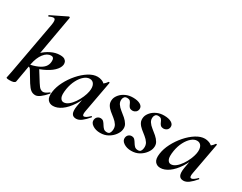

<svg xmlns="http://www.w3.org/2000/svg" viewBox="-83 -1185 2092 1658"><g transform="rotate(30 963.0 -356.5)"><path d="M60 8Q41 8 34 5.5Q27 3 27 0Q27 -4 32.5 -26Q38 -48 42 -74L136 -589Q144 -637 131.5 -647Q119 -657 78 -637Q74 -636 72 -642Q70 -648 74 -649L229 -725Q233 -727 237.5 -724Q242 -721 241 -717L150 -205L116 -12Q111 8 60 8ZM317 9Q291 9 271.5 -5.5Q252 -20 228 -58L170 -154Q160 -172 151.5 -175.5Q143 -179 123 -173L228 -214L298 -102Q319 -68 333 -58.5Q347 -49 360 -49Q370 -49 384 -55.5Q398 -62 414 -75Q418 -79 422 -74.5Q426 -70 422 -67Q356 9 317 9ZM123 -173V-191Q181 -203 218.5 -219.5Q256 -236 274.5 -258.5Q293 -281 295 -311Q297 -332 290.5 -344Q284 -356 267 -356Q227 -356 195 -314.5Q163 -273 150 -205L104 -243Q128 -287 164.5 -322Q201 -357 244.5 -378Q288 -399 331 -399Q363 -399 377.5 -389Q392 -379 396 -365Q400 -351 398 -339Q393 -307 359 -274.5Q325 -242 265.5 -215.5Q206 -189 123 -173Z M495 13Q461 13 441.5 -11.5Q422 -36 430 -91Q437 -142 464.5 -195.5Q492 -249 532.5 -295.5Q573 -342 618.5 -370.5Q664 -399 706 -399Q726 -399 747 -391.5Q768 -384 783.5 -367.5Q799 -351 801 -324L741 -357Q758 -359 776.5 -373Q795 -387 808 -407Q810 -410 815.5 -408Q821 -406 820 -404L762 -89Q753 -42 773 -42Q783 -42 797 -51.5Q811 -61 827 -77Q830 -80 834 -76Q838 -72 835 -69Q804 -32 776.5 -11.5Q749 9 723 9Q691 9 679.5 -14.5Q668 -38 676 -89L701 -229L722 -246Q698 -164 660 -106Q622 -48 579 -17.5Q536 13 495 13ZM559 -60Q583 -60 607 -79Q631 -98 651.5 -128Q672 -158 686.5 -191.5Q701 -225 706 -253Q714 -298 700 -324Q686 -350 656 -350Q628 -350 601 -327Q574 -304 553 -264Q532 -224 523 -172Q513 -109 525 -84.5Q537 -60 559 -60Z M964 11Q919 11 888 -10Q857 -31 861 -61Q864 -81 877 -91.5Q890 -102 906 -102Q926 -102 937 -90Q948 -78 957 -62.5Q966 -47 978 -35Q990 -23 1012 -23Q1030 -23 1038 -33Q1046 -43 1049 -63Q1053 -95 1038.5 -117.5Q1024 -140 1000.5 -158.5Q977 -177 954 -196Q931 -215 918 -238.5Q905 -262 911 -295Q916 -319 936 -342.5Q956 -366 988 -381Q1020 -396 1060 -396Q1107 -396 1134 -380Q1161 -364 1158 -336Q1155 -316 1141 -305.5Q1127 -295 1113 -295Q1089 -295 1079 -306Q1069 -317 1063.5 -331.5Q1058 -346 1049 -357Q1040 -368 1017 -368Q999 -368 991 -358Q983 -348 981 -337Q976 -309 990.5 -287Q1005 -265 1029 -246.5Q1053 -228 1076 -208Q1099 -188 1113 -164Q1127 -140 1121 -108Q1117 -83 1096 -55Q1075 -27 1041.5 -8Q1008 11 964 11Z M1274 11Q1229 11 1198 -10Q1167 -31 1171 -61Q1174 -81 1187 -91.5Q1200 -102 1216 -102Q1236 -102 1247 -90Q1258 -78 1267 -62.5Q1276 -47 1288 -35Q1300 -23 1322 -23Q1340 -23 1348 -33Q1356 -43 1359 -63Q1363 -95 1348.5 -117.5Q1334 -140 1310.5 -158.5Q1287 -177 1264 -196Q1241 -215 1228 -238.5Q1215 -262 1221 -295Q1226 -319 1246 -342.5Q1266 -366 1298 -381Q1330 -396 1370 -396Q1417 -396 1444 -380Q1471 -364 1468 -336Q1465 -316 1451 -305.5Q1437 -295 1423 -295Q1399 -295 1389 -306Q1379 -317 1373.5 -331.5Q1368 -346 1359 -357Q1350 -368 1327 -368Q1309 -368 1301 -358Q1293 -348 1291 -337Q1286 -309 1300.5 -287Q1315 -265 1339 -246.5Q1363 -228 1386 -208Q1409 -188 1423 -164Q1437 -140 1431 -108Q1427 -83 1406 -55Q1385 -27 1351.5 -8Q1318 11 1274 11Z M1565 13Q1531 13 1511.5 -11.5Q1492 -36 1500 -91Q1507 -142 1534.5 -195.5Q1562 -249 1602.5 -295.5Q1643 -342 1688.5 -370.5Q1734 -399 1776 -399Q1796 -399 1817 -391.5Q1838 -384 1853.5 -367.5Q1869 -351 1871 -324L1811 -357Q1828 -359 1846.5 -373Q1865 -387 1878 -407Q1880 -410 1885.5 -408Q1891 -406 1890 -404L1832 -89Q1823 -42 1843 -42Q1853 -42 1867 -51.5Q1881 -61 1897 -77Q1900 -80 1904 -76Q1908 -72 1905 -69Q1874 -32 1846.5 -11.5Q1819 9 1793 9Q1761 9 1749.5 -14.5Q1738 -38 1746 -89L1771 -229L1792 -246Q1768 -164 1730 -106Q1692 -48 1649 -17.5Q1606 13 1565 13ZM1629 -60Q1653 -60 1677 -79Q1701 -98 1721.5 -128Q1742 -158 1756.5 -191.5Q1771 -225 1776 -253Q1784 -298 1770 -324Q1756 -350 1726 -350Q1698 -350 1671 -327Q1644 -304 1623 -264Q1602 -224 1593 -172Q1583 -109 1595 -84.5Q1607 -60 1629 -60Z"/></g></svg>

Font: Cormorant Garamond Light
Style: Italic
Weight: 300
Italic angle: -10°
Designer: Christian Thalmann (Catharsis Fonts)
Foundry: Catharsis Fonts
Version: Version 4.001